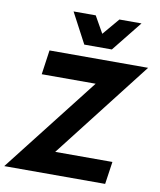

<svg xmlns="http://www.w3.org/2000/svg" viewBox="-102 -966 867 1041"><g transform="rotate(10 331.0 -445.5)"><path d="M591.8 -891.1 458 -724.1H306.2L217.8 -891.1H339.8L392.1 -798.8L470.2 -891.1ZM-6.8 0 403.8 -525.9H106.9L126 -660.2H668.9L252 -124H566.9L548.8 0Z"/></g></svg>

Font: Human Sans Bold
Style: Italic
Weight: 700
Italic angle: -8°
Designer: Tim Radville
Foundry: Continuum
Version: Version 1.000;FEAKit 1.0